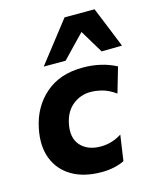

<svg xmlns="http://www.w3.org/2000/svg" viewBox="-117 -856 777 949"><g transform="rotate(-15 271.5 -382.0)"><path d="M285 11.5Q194.5 11.5 133.2 -24.8Q72 -61 47 -126.5Q22 -192 40.5 -280Q62 -384 136 -448Q210 -512 327 -512Q422.5 -512 497.5 -472.5L460 -343.5Q424 -369 392.2 -377.2Q360.5 -385.5 333 -385.5Q282.5 -385.5 243 -354.8Q203.5 -324 190.5 -266Q174.5 -193 210.2 -152.5Q246 -112 313.5 -112Q370.5 -112 421 -144L402 -13Q381.5 -2.5 351.2 4.5Q321 11.5 285 11.5ZM438.5 -565Q421 -594 403 -623.8Q385 -653.5 367 -683.5Q338 -653.5 310 -624.5Q282 -595.5 254.5 -566.5H142.5Q224 -671 305 -775H458.5Q480 -723 501 -670.8Q522 -618.5 543 -566.5Z"/></g></svg>

Font: Commissioner
Style: Bold Italic
Weight: 700
Italic angle: -12°
Designer: Kostas Bartsokas
Foundry: Kostas Bartsokas
Version: Version 1.000; ttfautohint (v1.8.3)